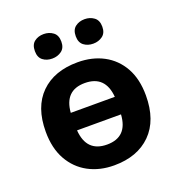

<svg xmlns="http://www.w3.org/2000/svg" viewBox="-134 -849 907 972"><g transform="rotate(-20 319.5 -363.5)"><path d="M136.7 -670.9Q136.7 -705.6 157.2 -721.4Q177.7 -737.3 207.5 -737.3Q236.3 -737.3 257.8 -721.4Q279.3 -705.6 279.3 -670.9Q279.3 -637.2 257.8 -621.3Q236.3 -605.5 207.5 -605.5Q177.7 -605.5 157.2 -621.3Q136.7 -637.2 136.7 -670.9ZM356.9 -670.9Q356.9 -705.6 377.7 -721.4Q398.4 -737.3 428.2 -737.3Q457 -737.3 478.5 -721.4Q500 -705.6 500 -670.9Q500 -637.2 478.5 -621.3Q457 -605.5 428.2 -605.5Q398.4 -605.5 377.7 -621.3Q356.9 -637.2 356.9 -670.9ZM588.4 -268.6Q588.4 -134.8 515.6 -62.5Q442.9 9.8 317.4 9.8Q239.7 9.8 179.2 -22.7Q118.7 -55.2 83.7 -117.4Q48.8 -179.7 48.8 -268.6Q48.8 -401.4 121.3 -472.9Q193.8 -544.4 320.3 -544.4Q398.4 -544.4 459 -512.2Q519.5 -480 554 -418.5Q588.4 -356.9 588.4 -268.6ZM318.4 -433.1Q209.5 -433.1 200.7 -315.4H438Q428.2 -433.1 318.4 -433.1ZM319.3 -101.6Q429.7 -101.6 437 -221.2H200.2Q209 -101.6 319.3 -101.6Z"/></g></svg>

Font: Lunasima
Style: Bold
Weight: 700
Designer: The DocRepair Project, Monotype Design Team
Foundry: Google
Version: Version 2.009